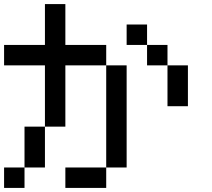

<svg xmlns="http://www.w3.org/2000/svg" viewBox="-20 -920 1040 940"><path d="M0 0V-100H100V0ZM0 -600V-700H200V-900H300V-700H500V-600H300V-300H200V-600ZM900 -400H800V-600H900ZM200 -100H100V-300H200ZM600 -100H500V-600H600ZM600 -700V-800H700V-700ZM800 -700V-600H700V-700ZM300 0V-100H500V0Z"/></svg>

Font: Galmuri9 Regular
Style: Regular
Weight: 400
Designer: Lee Minseo (quiple)
Version: Version 2.399;hotconv 1.1.1;makeotfexe 2.6.0 DEVELOPMENT